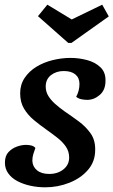

<svg xmlns="http://www.w3.org/2000/svg" viewBox="-20 -777 484 819"><path d="M173 22Q141 22 110.5 15.5Q80 9 55 -4Q30 -17 15.5 -37Q1 -57 1 -83Q1 -112 16 -128Q31 -144 51.5 -151.5Q72 -159 91 -159Q102 -159 113 -156.5Q124 -154 131 -146Q126 -132 122 -119.5Q118 -107 118 -91Q119 -66 138 -50.5Q157 -35 190 -35Q226 -35 250.5 -54.5Q275 -74 275 -105Q275 -131 261 -151.5Q247 -172 224.5 -189.5Q202 -207 178 -224Q151 -243 125 -264.5Q99 -286 82.5 -313.5Q66 -341 66 -379Q66 -416 85 -444.5Q104 -473 135 -492Q166 -511 204.5 -520.5Q243 -530 281 -530Q316 -530 350.5 -521Q385 -512 408 -490.5Q431 -469 430 -432Q430 -393 405.5 -372Q381 -351 352 -351Q341 -351 328 -353.5Q315 -356 305 -364Q312 -377 315.5 -391Q319 -405 319 -419Q319 -445 301.5 -459.5Q284 -474 252 -474Q220 -474 197.5 -456.5Q175 -439 175 -408Q175 -386 186 -368Q197 -350 215 -334Q233 -318 254 -303Q285 -282 315.5 -259.5Q346 -237 366.5 -208Q387 -179 386 -137Q386 -88 355.5 -52.5Q325 -17 276 2.5Q227 22 173 22ZM271 -594 142 -708 182 -757 286 -694 416 -757 444 -707 285 -594Z"/></svg>

Font: Sansita Swashed Light
Style: Regular
Weight: 400
Version: Version 1.003